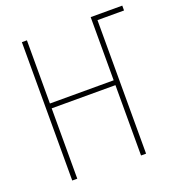

<svg xmlns="http://www.w3.org/2000/svg" viewBox="-129 -822 869 931"><g transform="rotate(-20 305.0 -357.0)"><path d="M86 0H112V-363H441V0H467V-689H604V-714H441V-388H112V-714H86Z"/></g></svg>

Font: Noto Sans Condensed Thin
Style: Regular
Weight: 100
Width: 3
Designer: Monotype Design Team
Foundry: Monotype Imaging Inc.
Version: Version 2.013